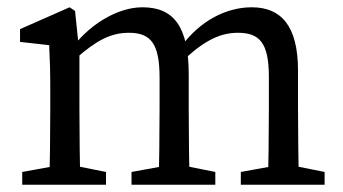

<svg xmlns="http://www.w3.org/2000/svg" viewBox="-20 -507 941 527"><path d="M41 0H271V-35L171 -55H151L41 -35V0ZM115 0H201C199 -45 198 -148 198 -210V-361L186 -477L171 -487L35 -427V-392L115 -383C117 -343 118 -312 118 -257V-210C118 -148 117 -45 115 0ZM341 0H571V-35L471 -55H451L341 -35V0ZM415 0H501C499 -45 498 -146 498 -210V-302C498 -434 457 -487 371 -487C303 -487 229 -441 182 -381H173L190 -348C246 -397 285 -417 334 -417C394 -417 418 -387 418 -294V-210C418 -146 417 -45 415 0ZM641 0H871V-35L771 -55H751L641 -35V0ZM715 0H801C799 -45 798 -146 798 -210V-313C798 -437 751 -487 671 -487C601 -487 529 -450 477 -379H470L490 -348C546 -399 588 -417 633 -417C692 -417 718 -390 718 -296V-210C718 -146 717 -45 715 0Z"/></svg>

Font: Source Serif Variable
Style: Regular
Weight: 389
Designer: Frank Grießhammer
Foundry: Adobe Systems Incorporated
Version: Version 3.001;hotconv 1.0.111;makeotfexe 2.5.65597